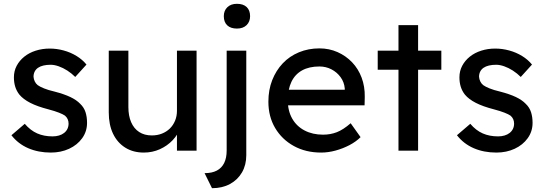

<svg xmlns="http://www.w3.org/2000/svg" viewBox="-20 -791 2858 1008"><path d="M247 10Q181 10 128 -13Q75 -36 40 -81L110 -141Q140 -106 175.5 -90.5Q211 -75 256 -75Q274 -75 289.5 -79.5Q305 -84 316.5 -93Q328 -102 334 -114.5Q340 -127 340 -142Q340 -168 321 -184Q311 -191 289.5 -199.5Q268 -208 234 -217Q176 -232 139 -251Q102 -270 82 -294Q67 -313 60 -335.5Q53 -358 53 -385Q53 -418 67.5 -445.5Q82 -473 107.5 -493.5Q133 -514 167.5 -525Q202 -536 241 -536Q278 -536 314.5 -526Q351 -516 382 -497Q413 -478 434 -452L375 -387Q356 -406 333.5 -420.5Q311 -435 288 -443Q265 -451 246 -451Q225 -451 208 -447Q191 -443 179.5 -435Q168 -427 162 -415Q156 -403 156 -388Q157 -375 162.5 -363.5Q168 -352 178 -344Q189 -336 211 -327Q233 -318 267 -310Q317 -297 349.5 -281.5Q382 -266 401 -246Q421 -227 429 -202Q437 -177 437 -146Q437 -101 411.5 -65.5Q386 -30 343 -10Q300 10 247 10Z M735 10Q679 10 637.5 -16Q596 -42 573.5 -89Q551 -136 551 -201V-525H654V-229Q654 -183 668.5 -149.5Q683 -116 710.5 -98Q738 -80 777 -80Q806 -80 830 -89.5Q854 -99 871.5 -116Q889 -133 899 -157Q909 -181 909 -209V-525H1012V0H909V-110L927 -122Q915 -85 886.5 -55Q858 -25 819 -7.5Q780 10 735 10Z M1093 197 1054 118Q1093 118 1118.5 104.5Q1144 91 1157 64.5Q1170 38 1170 -1V-525H1273V24Q1273 75 1250.5 114Q1228 153 1187.5 175Q1147 197 1093 197ZM1224 -641Q1191 -641 1173 -658Q1155 -675 1155 -706Q1155 -735 1173.5 -753Q1192 -771 1224 -771Q1257 -771 1275 -754Q1293 -737 1293 -706Q1293 -677 1274.5 -659Q1256 -641 1224 -641Z M1666 10Q1585 10 1522.5 -24.5Q1460 -59 1424.5 -119Q1389 -179 1389 -257Q1389 -319 1409 -370Q1429 -421 1464.5 -458.5Q1500 -496 1549.5 -516.5Q1599 -537 1657 -537Q1708 -537 1752 -517.5Q1796 -498 1828.5 -464Q1861 -430 1878.5 -383.5Q1896 -337 1895 -282L1894 -238H1465L1442 -320H1805L1790 -303V-327Q1787 -360 1768 -386Q1749 -412 1720 -427Q1691 -442 1657 -442Q1603 -442 1566 -421.5Q1529 -401 1510 -361.5Q1491 -322 1491 -264Q1491 -209 1514 -168.5Q1537 -128 1579 -106Q1621 -84 1676 -84Q1715 -84 1748.5 -97Q1782 -110 1821 -144L1873 -71Q1849 -47 1814.5 -29Q1780 -11 1741.5 -0.5Q1703 10 1666 10Z M2072 0V-659H2175V0ZM1963 -425V-525H2297V-425Z M2586 10Q2520 10 2467 -13Q2414 -36 2379 -81L2449 -141Q2479 -106 2514.5 -90.5Q2550 -75 2595 -75Q2613 -75 2628.5 -79.5Q2644 -84 2655.5 -93Q2667 -102 2673 -114.5Q2679 -127 2679 -142Q2679 -168 2660 -184Q2650 -191 2628.5 -199.5Q2607 -208 2573 -217Q2515 -232 2478 -251Q2441 -270 2421 -294Q2406 -313 2399 -335.5Q2392 -358 2392 -385Q2392 -418 2406.5 -445.5Q2421 -473 2446.5 -493.5Q2472 -514 2506.5 -525Q2541 -536 2580 -536Q2617 -536 2653.5 -526Q2690 -516 2721 -497Q2752 -478 2773 -452L2714 -387Q2695 -406 2672.5 -420.5Q2650 -435 2627 -443Q2604 -451 2585 -451Q2564 -451 2547 -447Q2530 -443 2518.5 -435Q2507 -427 2501 -415Q2495 -403 2495 -388Q2496 -375 2501.5 -363.5Q2507 -352 2517 -344Q2528 -336 2550 -327Q2572 -318 2606 -310Q2656 -297 2688.5 -281.5Q2721 -266 2740 -246Q2760 -227 2768 -202Q2776 -177 2776 -146Q2776 -101 2750.5 -65.5Q2725 -30 2682 -10Q2639 10 2586 10Z"/></svg>

Font: Lexend Medium
Style: Regular
Weight: 500
Designer: Bonnie Shaver-Troup, Thomas Jockin
Foundry: Lexend
Version: Version 1.005